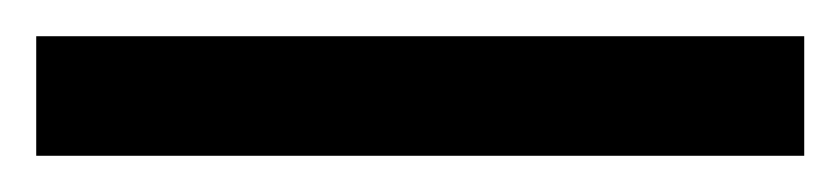

<svg xmlns="http://www.w3.org/2000/svg" viewBox="-22 67 464 106"><path d="M422 153H-2V87H422Z"/></svg>

Font: Noto Sans Gujarati Condensed SemiBold
Style: Regular
Weight: 600
Width: 3
Designer: Jelle Bosma - Monotype Design Team, Universal Thirst
Foundry: Monotype Imaging Inc.
Version: Version 2.106; ttfautohint (v1.8.4.7-5d5b)